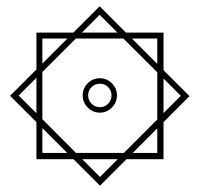

<svg xmlns="http://www.w3.org/2000/svg" viewBox="-20 -465 626 602"><path d="M293.5 117.2 210.4 34.2H94.2V-82L11.7 -164.6L94.2 -247.1V-362.8H210L292.5 -445.3L375 -362.8H492.7V-245.1L574.2 -163.6L492.7 -82V34.2H376.5ZM218.3 14.6H368.2L473.1 -90.3V-238.3L366.7 -344.2H217.8L112.8 -239.3V-91.3ZM293 -111.8Q271 -111.8 255.1 -127.7Q239.3 -143.6 239.3 -166Q239.3 -188 255.1 -203.9Q271 -219.7 293 -219.7Q314.9 -219.7 330.8 -203.9Q346.7 -188 346.7 -166Q346.7 -143.6 330.8 -127.7Q314.9 -111.8 293 -111.8ZM293 -128.9Q308.6 -128.9 319.1 -139.9Q329.6 -150.9 329.6 -166Q329.6 -181.2 319.1 -191.9Q308.6 -202.6 293 -202.6Q277.8 -202.6 267.1 -191.9Q256.3 -181.2 256.3 -166Q256.3 -150.9 267.1 -139.9Q277.8 -128.9 293 -128.9ZM393.6 -344.2 473.1 -264.6V-344.2ZM236.8 -362.8H348.1L292.5 -418.5ZM94.2 -109.9V-221.2L38.6 -165.5ZM112.8 -265.6 191.4 -344.2H112.8ZM293.5 89.8 349.1 34.2H237.8ZM112.8 14.6H190.9L112.8 -63.5ZM473.1 -62.5 396 14.6H473.1ZM492.7 -218.8V-110.4L546.9 -164.6Z"/></svg>

Font: Cascadia Code ExtraLight
Style: Regular
Weight: 200
Monospace: yes
Designer: Aaron Bell
Foundry: Saja Typeworks
Version: Version 2407.024; ttfautohint (v1.8.4)